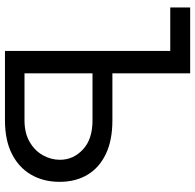

<svg xmlns="http://www.w3.org/2000/svg" viewBox="-26 -740 767 754"><g transform="rotate(90 357.0 -363.5)"><path d="M268.5 -727.3V-649.1H9.9V-727.3ZM245.7 -421.9H453.1Q531.2 -421.9 585 -396.3Q638.8 -370.7 666.7 -324.2Q694.6 -277.7 694.6 -214.5Q694.6 -151.3 666.7 -103Q638.8 -54.7 585 -27.3Q531.2 0 453.1 0H180.4V-727.3H268.5V-76.7H453.1Q502.8 -76.7 537.5 -96.8Q572.1 -116.8 590 -148.6Q608 -180.4 608 -215.9Q608 -268.1 567.8 -305.9Q527.7 -343.8 453.1 -343.8H245.7Z"/></g></svg>

Font: InterMG
Style: Regular
Weight: 400
Designer: Rasmus Andersson
Foundry: rsms
Version: Version 3.019;December 26, 2023;FontCreator 15.0.0.2955 64-b